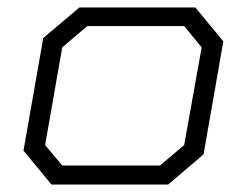

<svg xmlns="http://www.w3.org/2000/svg" viewBox="-20 -495 666 515"><path d="M43 -91 96 -393 193 -475H504L579 -384L526 -81L431 0H118ZM409 -51 474 -106 521 -368 474 -425H214L147 -368L101 -106L147 -51Z"/></svg>

Font: Chakra Petch Light
Style: Italic
Weight: 300
Italic angle: -10°
Designer: Katatrad Aksorn Co.,Ltd.
Foundry: Cadson Demak Co.,Ltd.
Version: Version 1.000; ttfautohint (v1.6)